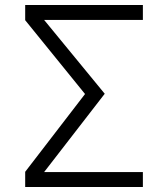

<svg xmlns="http://www.w3.org/2000/svg" viewBox="-20 -750 640 770"><path d="M81 0H553V-60H157L400 -374L157 -670H553V-730H81V-669L321 -373L81 -61Z"/></svg>

Font: JetBrains Mono ExtraLight
Style: Regular
Weight: 240
Monospace: yes
Designer: Philipp Nurullin, Konstantin Bulenkov
Foundry: JetBrains
Version: Version 2.305